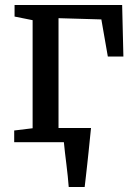

<svg xmlns="http://www.w3.org/2000/svg" viewBox="-20 -571 547 771"><path d="M256 180Q254.5 159.5 252 135.8Q249.5 112 246.5 87.8Q243.5 63.5 240.8 40.8Q238 18 236.5 0L192 -57H345.5Q343.5 -37 341 -13.2Q338.5 10.5 336 36.2Q333.5 62 330.5 87.5Q327.5 113 325 136.8Q322.5 160.5 320 180ZM37 0V-47L111 -56V-490L38.5 -504.5V-551H470.5L475.5 -344H413L387 -493L215 -498V-56L330 -47V0Z"/></svg>

Font: Merriweather 28pt
Style: Regular
Weight: 400
Version: Version 2.100